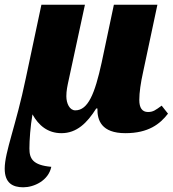

<svg xmlns="http://www.w3.org/2000/svg" viewBox="-24 -556 734 816"><path d="M75 240C120 240 182 212 194 153C115 146 101 118 101 75C101 40 105 -18 114 -70C140 -23 179 10 237 10C302 10 346 -33 385 -95H390C389 -45 407 10 509 10C607 10 656 -29 690 -73L663 -107C637 -88 627 -80 605 -80C580 -80 568 -98 568 -131C568 -163 574 -204 584 -249L645 -536H460L408 -290C379 -157 350 -87 296 -87C272 -87 258 -116 258 -147C258 -171 262 -189 269 -221L337 -536H152L86 -225C44 -22 -4 90 -4 161C-4 222 30 240 75 240Z"/></svg>

Font: Noto Serif SemiCondensed Black
Style: Italic
Weight: 900
Width: 4
Italic angle: -12°
Designer: Monotype Design Team
Foundry: Monotype Imaging Inc.
Version: Version 2.014